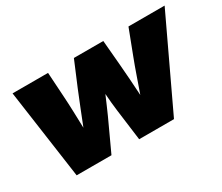

<svg xmlns="http://www.w3.org/2000/svg" viewBox="-95 -739 1109 961"><g transform="rotate(-30 459.5 -258.0)"><path d="M113.3 0 40.5 -515.6H245.6L254.4 -375Q257.3 -331.1 258.8 -283.9Q260.3 -236.8 261.7 -189.5Q280.3 -236.8 299.1 -283.9Q317.9 -331.1 335.9 -375L395 -515.6H564.9L577.1 -375Q581.1 -330.6 584.2 -283.4Q587.4 -236.3 590.3 -189Q606.9 -236.3 623.3 -283.4Q639.6 -330.6 656.7 -375L710.4 -515.6H919.4L675.8 0H474.6L451.2 -179.7Q447.8 -204.1 445.6 -229.5Q443.4 -254.9 441.4 -280.8Q430.2 -254.9 419.4 -229.5Q408.7 -204.1 397.5 -179.7L314.5 0Z"/></g></svg>

Font: Inter Display Black
Style: Italic
Weight: 900
Italic angle: -9.39999°
Designer: Rasmus Andersson
Foundry: rsms
Version: Version 4.000;git-a52131595